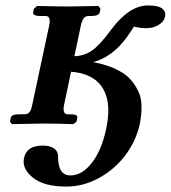

<svg xmlns="http://www.w3.org/2000/svg" viewBox="-20 -456 628 707"><path d="M446.8 -318.8Q394.5 -246.6 323.2 -227.1Q350.6 -222.2 373.8 -214.6Q397 -207 420.4 -194.3Q443.8 -181.6 459.7 -164.3Q475.6 -147 487.8 -123Q500 -99.1 501 -69.1Q502 -39.1 495.1 -1Q481.9 61 442.9 113.8Q403.8 166.5 345.7 198.7Q287.6 231 224.1 231Q141.1 231 100.6 197.8Q60.1 164.6 68.4 126Q78.1 80.1 137.2 80.1Q163.1 80.1 178.2 90.1Q193.4 100.1 193.8 118.2Q192.9 189.9 238.8 189.9Q282.2 189.9 318.1 143.8Q354 97.7 370.6 20Q377.9 -13.7 378.7 -42.2Q379.4 -70.8 374.3 -91.8Q369.1 -112.8 359.4 -129.4Q349.6 -146 336.9 -157Q324.2 -168 308.1 -175.5Q292 -183.1 275.9 -186.8Q259.8 -190.4 241.7 -191.9L216.3 -71.8Q208.5 -34.7 229.5 -35.2H237.3Q267.1 -35.2 264.6 -22.9L261.7 -7.8L250 1Q180.2 -1 141.1 -1L23.9 1L16.6 -7.8L20 -22.9Q22.5 -35.2 51.3 -35.2H70.3Q76.7 -35.2 81.3 -37.4Q85.9 -39.6 89.4 -44.2Q92.8 -48.8 95 -55.4Q97.2 -62 99.1 -71.8L160.2 -357.9Q163.1 -371.1 163.1 -379.4Q163.1 -387.7 159.4 -392.3Q155.8 -397 147.5 -397H128.4Q114.7 -397 107.9 -400.4Q101.1 -403.8 102.1 -410.2L105 -423.8L116.2 -434.1Q197.8 -432.1 232.9 -432.1L342.3 -434.1L350.1 -423.8L347.2 -410.2Q344.2 -397 314.5 -397H306.2Q294.4 -397 288.1 -388.4Q281.7 -379.9 277.3 -359.9L253.9 -249Q289.1 -250 317.9 -269.3Q346.7 -288.6 389.6 -347.2Q456.1 -436 524.9 -436Q563 -436 577.4 -424.3Q591.8 -412.6 587.4 -393.1Q584 -376.5 564.2 -364.3Q544.4 -352.1 517.6 -352.1Q501 -352.1 481.4 -356Q473.6 -357.9 472.2 -357.9Q472.7 -355 446.8 -318.8Z"/></svg>

Font: Linux Libertine Slanted
Style: Semibold Slanted
Weight: 600
Designer: Philipp H. Poll
Foundry: Philipp H. Poll
Version: Version 5.1.1